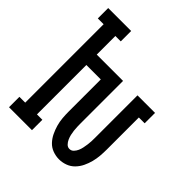

<svg xmlns="http://www.w3.org/2000/svg" viewBox="-203 -867 1006 1006"><g transform="rotate(45 300.0 -363.5)"><path d="M397 8Q373 8 350 -0.5Q327 -9 310.5 -26.5Q294 -44 283.5 -66Q273 -88 266.5 -111Q260 -134 258 -158Q256 -182 256 -206V-443H149V-77H189V0H19V-77H62V-658H19V-735H189V-658H149V-520H344V-206Q344 -193 344.5 -179.5Q345 -166 346.5 -153Q348 -140 351 -127Q354 -114 359.5 -101.5Q365 -89 374.5 -79Q384 -69 397 -69Q411 -69 420.5 -79Q430 -89 435.5 -101.5Q441 -114 443.5 -127Q446 -140 448 -153Q450 -166 450.5 -179.5Q451 -193 451 -206V-520H581V-443H538V-206Q538 -182 536 -158Q534 -134 528 -111Q522 -88 511.5 -66Q501 -44 484 -26.5Q467 -9 444 -0.5Q421 8 397 8Z"/></g></svg>

Font: Iosevka HT Medium Extended
Style: Regular
Weight: 500
Width: 7
Monospace: yes
Designer: Belleve Invis
Foundry: Belleve Invis
Version: Version 32.3.0; ttfautohint (v1.8.4)